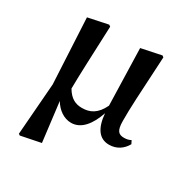

<svg xmlns="http://www.w3.org/2000/svg" viewBox="-174 -686 997 1038"><g transform="rotate(30 324.5 -166.5)"><path d="M628 -67C615 -60 602 -57 586 -57C552 -57 535 -71 535 -134C534 -207 540 -306 553 -540L544 -547L419 -521L429 -167C398 -102 357 -83 308 -83C268 -83 235 -98 207 -146C208 -239 213 -339 221 -540L211 -547L87 -521L108 -114L83 208L92 214L216 189L186 -56C212 -12 253 16 297 16C359 16 403 -39 431 -121C438 -34 471 16 534 16C581 16 617 -9 638 -47Z"/></g></svg>

Font: Source Han Serif
Style: Bold
Weight: 700
Designer: Ryoko NISHIZUKA 西塚涼子 (kana & ideographs); Frank Grießhammer (Latin, Greek & Cyrillic); Wenlong ZHANG 张文龙 (bopomofo); San
Foundry: Adobe Systems Incorporated
Version: Version 1.001;PS 1.001;hotconv 16.6.54;makeotf.lib2.5.65590